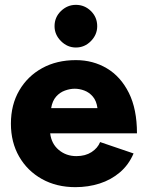

<svg xmlns="http://www.w3.org/2000/svg" viewBox="-20 -760 601 792"><path d="M291 12Q213 12 153 -21.5Q93 -55 59 -114Q25 -173 25 -250Q25 -328 59.5 -387Q94 -446 154 -479Q214 -512 293 -512Q364 -512 421 -478Q478 -444 511.5 -377Q545 -310 545 -210H187Q192 -167 222.5 -141.5Q253 -116 295 -116Q332 -116 357.5 -132.5Q383 -149 393 -174L531 -127Q511 -80 474.5 -49Q438 -18 391 -3Q344 12 291 12ZM191 -314H382Q378 -344 363 -361.5Q348 -379 328 -386.5Q308 -394 288 -394Q269 -394 248 -386.5Q227 -379 211.5 -361.5Q196 -344 191 -314ZM293 -564Q258 -564 231.5 -590.5Q205 -617 205 -652Q205 -689 231.5 -714.5Q258 -740 293 -740Q329 -740 355 -714.5Q381 -689 381 -652Q381 -617 355 -590.5Q329 -564 293 -564Z"/></svg>

Font: Figtree ExtraBold
Style: Regular
Weight: 800
Designer: Erik Kennedy
Foundry: Erik Kennedy
Version: Version 2.002